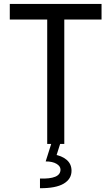

<svg xmlns="http://www.w3.org/2000/svg" viewBox="-20 -740 572 987"><path d="M222.7 0V-656.2H310.5V0ZM30.3 -639.6V-719.7H502V-639.6ZM185.5 227.5V177.7Q236.8 179.7 263.9 168.5Q291 157.2 291 131.8Q291 114.3 270.5 102.1Q250 89.8 214.8 89.8L243.2 0H289.1L263.7 80.1L254.9 53.7Q297.4 60.1 322.5 81.5Q347.7 103 347.7 137.7Q347.7 180.2 307.4 204.1Q267.1 228 185.5 227.5Z"/></svg>

Font: Reddit Sans
Style: Regular
Weight: 400
Designer: Stephen Hutchings
Foundry: Reddit
Version: Version 1.014